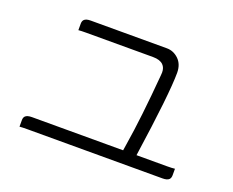

<svg xmlns="http://www.w3.org/2000/svg" viewBox="-106 -845 1212 1000"><g transform="rotate(20 500.0 -345.0)"><path d="M629.9 -91.3H125Q98.6 -91.3 88.4 -81.1Q80.6 -73.2 80.6 -58.6V-22.5Q96.7 -23.9 125 -23.9H873Q898.4 -23.9 908.7 -34.2Q916.5 -42 916.5 -57.6V-93.3Q900.9 -91.3 873 -91.3H704.1Q756.3 -452.1 756.3 -566.4Q756.3 -613.8 728 -641.1Q699.7 -668.5 662.1 -668.5H240.2Q214.8 -668.5 204.6 -658.2Q196.8 -650.4 196.8 -635.7V-599.6Q212.4 -601.1 240.2 -601.1H610.4Q648.9 -601.1 667 -583Q682.1 -567.9 682.1 -542V-541.5L681.2 -526.4Q660.6 -280.3 635.3 -126.5Z"/></g></svg>

Font: YuPearl-ExtraLight
Style: ExtraLight
Weight: 200
Designer: Max Yao
Foundry: Max-Everyday
Version: Version 1.011; ttfautohint (v1.8.3)